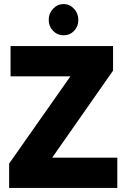

<svg xmlns="http://www.w3.org/2000/svg" viewBox="-20 -926 623 946"><path d="M220 -828Q220 -860 241.5 -883Q263 -906 294 -906Q323 -906 344.5 -883Q366 -860 366 -828Q366 -796 345 -774Q324 -752 294 -752Q263 -752 241.5 -774Q220 -796 220 -828ZM25 -120 327 -550H32V-699H537V-578L237 -149H558V0H25Z"/></svg>

Font: Readiness
Style: Bold
Weight: 700
Designer: Katatrad Team
Foundry: CadsonDemak
Version: Version 1.00;January 16, 2020;FontCreator 12.0.0.2550 64-bit